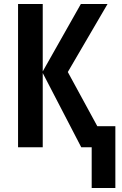

<svg xmlns="http://www.w3.org/2000/svg" viewBox="-20 -734 609 957"><path d="M516 -714 318 -375 465 -105H555V203H437V0H385L193 -370V0H70V-714H193V-378L383 -714Z"/></svg>

Font: Avrile Sans Condensed SemiBold
Style: Regular
Weight: 600
Width: 3
Designer: Monotype Design Team
Foundry: Monotype Imaging Inc.
Version: Version 2.001;September 10, 2019;FontCreator 11.5.0.2425 64-